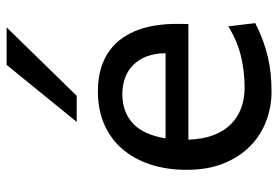

<svg xmlns="http://www.w3.org/2000/svg" viewBox="-149 -672 833 575"><g transform="rotate(-90 267.5 -384.5)"><path d="M280.8 -507.8Q320.8 -507.8 351.6 -498.3Q382.3 -488.8 404.8 -471.9Q427.2 -455.1 442.4 -432.6Q457.5 -410.2 466.6 -384.3Q475.6 -358.4 479.5 -330.3Q483.4 -302.2 483.4 -274.9Q483.4 -268.1 483.4 -255.9Q483.4 -243.7 482.9 -236.8H136.7Q138.2 -193.8 150.1 -162.1Q162.1 -130.4 182.9 -109.6Q203.6 -88.9 231.7 -78.6Q259.8 -68.4 293 -68.4Q340.3 -68.4 385.7 -79.1Q431.2 -89.8 476.1 -117.2L485.8 -36.6Q460 -23.4 435.1 -14.2Q410.2 -4.9 385.3 1Q360.4 6.8 334.7 9.5Q309.1 12.2 280.8 12.2Q233.9 12.2 191.4 -4.2Q148.9 -20.5 116.7 -52.5Q84.5 -84.5 65.4 -131.8Q46.4 -179.2 46.4 -241.7Q46.4 -302.2 62.7 -351.3Q79.1 -400.4 109.4 -435.3Q139.6 -470.2 183.1 -489Q226.6 -507.8 280.8 -507.8ZM273.4 -434.6Q219.7 -434.6 185.5 -403.1Q151.4 -371.6 140.6 -305.2H395.5Q395.5 -336.4 386.5 -360.6Q377.4 -384.8 361.1 -401.4Q344.7 -418 322.3 -426.3Q299.8 -434.6 273.4 -434.6ZM473.1 -781.2 268.1 -571.3H189.9L360.8 -781.2Z"/></g></svg>

Font: Andika DR AuSIL
Style: Regular
Weight: 400
Designer: Annie Olsen & Victor Gaultney
Foundry: SIL International
Version: Version 0.003